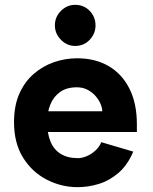

<svg xmlns="http://www.w3.org/2000/svg" viewBox="-20 -761 631 794"><path d="M301 13Q234 13 173.5 -18Q113 -49 75.5 -109Q38 -169 38 -256Q38 -324 60 -373.5Q82 -423 119.5 -455.5Q157 -488 203.5 -504Q250 -520 299 -520Q374 -520 429.5 -487.5Q485 -455 515.5 -394Q546 -333 546 -248V-215H143L142 -301H403Q403 -314 396 -331Q389 -348 375.5 -363.5Q362 -379 342.5 -389.5Q323 -400 298 -400Q256 -400 229 -381Q202 -362 188.5 -329.5Q175 -297 175 -256Q175 -210 188.5 -176.5Q202 -143 230.5 -125Q259 -107 303 -107Q318 -107 337 -114.5Q356 -122 373 -137Q390 -152 399 -173L531 -134Q508 -79 470.5 -46.5Q433 -14 389 -0.5Q345 13 301 13ZM291 -571Q257 -571 232 -596.5Q207 -622 207 -656Q207 -691 232 -716Q257 -741 291 -741Q327 -741 351 -716Q375 -691 375 -656Q375 -622 351 -596.5Q327 -571 291 -571Z"/></svg>

Font: Inclusive Sans
Style: Bold
Weight: 700
Designer: Olivia King
Foundry: Olivia King
Version: Version 2.004